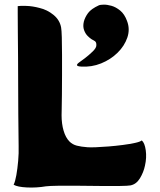

<svg xmlns="http://www.w3.org/2000/svg" viewBox="-20 -816 703 845"><path d="M416 -793Q420 -795 435.5 -795.5Q451 -796 470.5 -790.5Q490 -785 509 -769.5Q528 -754 539 -724Q553 -688 540.5 -651Q528 -614 497.5 -584Q467 -554 425 -537Q383 -520 337 -523Q317 -524 319 -531Q320 -534 323 -537Q326 -540 328 -541Q334 -545 352.5 -559Q371 -573 387.5 -589Q404 -605 404 -616Q405 -630 397.5 -635Q390 -640 382 -644Q377 -647 366.5 -657Q356 -667 350 -683.5Q344 -700 349 -721Q354 -740 367.5 -758.5Q381 -777 416 -793ZM604 -198Q617 -187 621.5 -154.5Q626 -122 618 -87Q612 -58 596 -31.5Q580 -5 554 0Q543 2 507 2.5Q471 3 423 2.5Q375 2 325.5 1.5Q276 1 237 1.5Q198 2 182 4Q141 11 99 9Q57 7 40 -3Q47 -17 52 -45.5Q57 -74 60 -108Q63 -142 62 -173Q62 -182 61.5 -219.5Q61 -257 60.5 -313Q60 -369 60 -433Q60 -497 59.5 -560Q59 -623 58.5 -675Q58 -727 58 -758Q58 -789 58 -789Q69 -791 96.5 -790Q124 -789 154 -781Q188 -773 215.5 -750.5Q243 -728 249 -695Q251 -684 252 -651.5Q253 -619 253 -575Q253 -531 253 -485Q253 -439 252.5 -399Q252 -359 251.5 -334Q251 -309 251 -309Q251 -271 260 -240.5Q269 -210 286 -193Q299 -180 318 -175Q337 -170 365 -168Q377 -167 402.5 -168Q428 -169 459 -171.5Q490 -174 520.5 -178Q551 -182 574 -187Q597 -192 604 -198Z"/></svg>

Font: Potta One
Style: Regular
Weight: 400
Designer: 108,108go
Foundry: Font Zone 108
Version: Version 1.000